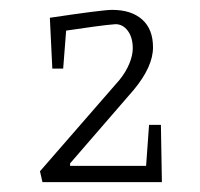

<svg xmlns="http://www.w3.org/2000/svg" viewBox="-20 -732 406 389"><path d="M308 -363H66L61 -385L222 -570Q235 -586 242 -603Q249 -620 249 -634Q249 -656 239 -669.5Q229 -683 214 -683Q199 -682 170 -678Q141 -674 114 -670L108 -593H86L81 -696Q188 -712 207 -712Q246 -712 268 -692.5Q290 -673 290 -636Q290 -597 251 -550L122 -401V-396H276L282 -479H306Z"/></svg>

Font: Grenze ExtraLight
Style: Regular
Weight: 275
Designer: Renata Polastri
Foundry: Omnibus-Type
Version: Version 1.002; ttfautohint (v1.8)